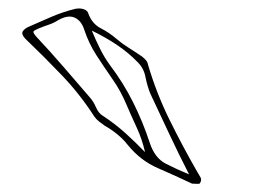

<svg xmlns="http://www.w3.org/2000/svg" viewBox="-20 -326 660 458"><path d="M438 112Q398 93 356.5 75Q315 57 285 20Q274 6 260 -5.5Q246 -17 230 -26Q223 -31 216.5 -36Q210 -41 205 -48Q171 -101 128 -146Q85 -191 40 -234Q30 -245 34.5 -251.5Q39 -258 48 -262Q75 -274 103 -286Q131 -298 160 -305Q171 -307 180 -304Q189 -301 191 -293Q200 -269 220.5 -258.5Q241 -248 257 -234Q271 -222 287 -212Q303 -202 319 -191Q324 -187 328 -182.5Q332 -178 333 -172Q353 -104 384 -41Q415 22 450 83Q454 90 458 96.5Q462 103 457 111Q456 113 449.5 112.5Q443 112 438 112ZM326 37Q319 6 306 -22Q293 -50 281 -78Q268 -109 248.5 -137Q229 -165 210.5 -193.5Q192 -222 181 -255Q174 -277 158 -284Q142 -291 119 -278Q108 -271 96 -267Q84 -263 72 -258Q62 -254 60 -251Q58 -248 68 -237Q100 -203 131.5 -166.5Q163 -130 194 -94Q203 -84 209 -70Q215 -56 225 -50Q254 -31 278.5 -9Q303 13 326 37ZM199 -253Q209 -229 219 -209Q229 -189 242 -171Q274 -129 297.5 -82Q321 -35 337 14Q349 51 375.5 64.5Q402 78 431 90Q406 41 383.5 -7Q361 -55 338 -104Q331 -122 327 -142.5Q323 -163 309 -177Q287 -200 259.5 -218.5Q232 -237 199 -253Z"/></svg>

Font: Rock 3D
Style: Regular
Weight: 400
Version: Version 1.000